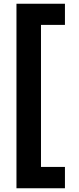

<svg xmlns="http://www.w3.org/2000/svg" viewBox="-20 -831 421 1026"><path d="M68 175V-811H327V-698H199V61H327V175Z"/></svg>

Font: DM Sans 16pt ExtraBold
Style: Regular
Weight: 800
Version: Version 4.004;gftools[0.9.30]